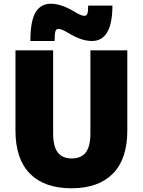

<svg xmlns="http://www.w3.org/2000/svg" viewBox="-20 -1000 766 1030"><path d="M383 -935Q416 -915 433 -915Q444 -915 448.5 -926Q453 -937 453 -970H583Q583 -780 473 -780Q416 -780 343 -825Q310 -845 293 -845Q282 -845 277.5 -832.5Q273 -820 273 -780H143Q143 -887 170.5 -933.5Q198 -980 253 -980Q310 -980 383 -935ZM63 -300V-730H265V-285Q265 -214 290 -182Q315 -150 365 -150Q415 -150 440 -182Q465 -214 465 -285V-730H663V-300Q663 -147 585.5 -68.5Q508 10 363 10Q218 10 140.5 -68.5Q63 -147 63 -300Z"/></svg>

Font: Mplus 1p Black
Style: Regular
Weight: 900
Version: Version 1.061